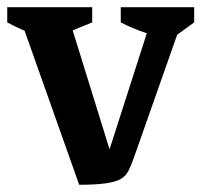

<svg xmlns="http://www.w3.org/2000/svg" viewBox="-39 -507 557 531"><path d="M180 4 29 -422Q5 -432 -19 -445V-487H216V-445L162 -423L264 -94L367 -415Q330 -427 295 -445V-487H498V-445L451 -411L332 -73Q324 -50 316.5 -35Q309 -20 295 -12Q281 -4 253.5 0Q226 4 180 4Z"/></svg>

Font: Piazzolla SemiBold
Style: Regular
Weight: 600
Designer: Juan Pablo del Peral
Foundry: Huerta Tipografica
Version: Version 1.330